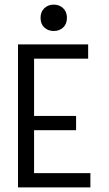

<svg xmlns="http://www.w3.org/2000/svg" viewBox="-20 -819 478 839"><path d="M58.6 -625H365.2V-562.5H128.9V-312.5H312.5V-250H128.9V-62.5H375V0H58.6ZM214.8 -798.8Q239.3 -798.8 255.9 -783.2Q272.5 -767.6 272.5 -741.2Q272.5 -713.9 255.9 -698.7Q239.3 -683.6 214.8 -683.6Q190.4 -683.6 173.8 -698.7Q157.2 -713.9 157.2 -741.2Q157.2 -767.6 173.8 -783.2Q190.4 -798.8 214.8 -798.8Z"/></svg>

Font: Sudo Var
Style: Regular
Weight: 400
Monospace: yes
Designer: Jens Kutilek
Foundry: Jens Kutilek
Version: Version 0.065;FEAKit 1.0